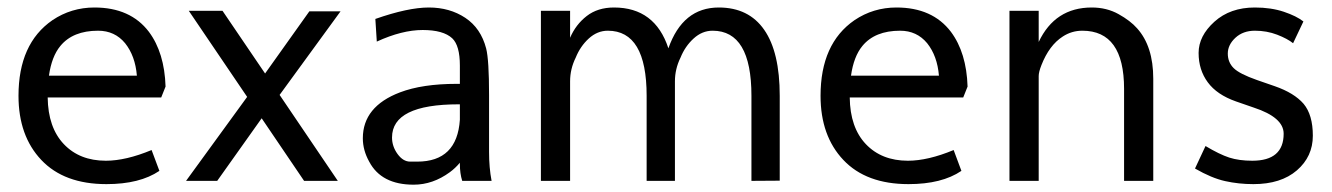

<svg xmlns="http://www.w3.org/2000/svg" viewBox="-20 -487 3587 517"><path d="M244.1 -404.3Q176.3 -404.3 142.6 -363.3Q119.1 -335 111.8 -283.2H348.6Q344.2 -336.4 316.9 -370.6Q289.1 -404.3 244.1 -404.3ZM409.2 -26.9Q356.4 8.8 266.6 8.8Q152.8 8.8 91.3 -56.2Q29.8 -121.1 29.8 -229Q29.8 -369.6 121.1 -432.6Q171.9 -466.8 234.4 -466.8Q331.1 -466.8 380.9 -401.4Q422.9 -345.2 425.8 -253.9L414.1 -224.6H108.4Q109.4 -143.6 151.9 -98.9Q194.3 -54.2 265.1 -54.2Q318.8 -54.2 388.2 -83Z M488.3 -458H579.1L693.8 -289.1L813 -456.5H897L732.9 -231.4L889.6 0H798.8L684.6 -168.5L564.9 0H481L645.5 -226.1Z M1215.3 -206.1Q1035.6 -206.1 1035.6 -116.7Q1035.6 -92.8 1050.5 -72.3Q1065.4 -51.8 1084.5 -51.8H1103.5Q1210.9 -51.8 1218.3 -164.6V-206.1ZM990.7 -436Q1078.6 -466.8 1134.8 -466.8Q1190.9 -466.8 1232.9 -439Q1274.9 -411.1 1289.1 -356.4Q1296.9 -325.7 1296.9 -231V-78.1Q1296.9 -35.2 1303.7 0H1224.6Q1218.3 -20 1218.3 -45.4V-48.8Q1206.1 -34.2 1191.4 -23.4Q1145.5 10.3 1093.8 10.3Q1006.8 10.3 974.1 -51.8Q957 -82.5 957 -114.7Q957 -200.2 1057.1 -238.3Q1117.2 -261.2 1209.5 -261.2H1218.3V-310.5Q1218.3 -364.3 1197.8 -383.8Q1173.8 -406.2 1118.2 -406.2Q1062.5 -406.2 994.6 -375Z M1721.2 -229Q1721.2 -404.3 1616.7 -404.3Q1588.4 -404.3 1565.4 -383.3Q1542.5 -362.3 1530.3 -332Q1515.1 -301.3 1515.1 -268.1V0H1436.5V-458H1515.1V-385.3Q1530.3 -420.9 1559.8 -443.8Q1589.4 -466.8 1633.3 -466.8Q1743.7 -466.8 1779.8 -356.9Q1818.4 -466.8 1915.5 -466.8Q1996.1 -466.8 2037.8 -406.7Q2079.6 -346.7 2079.6 -229V-0.5L2003.4 0V-229Q2003.4 -404.3 1898.9 -404.3Q1870.6 -404.3 1847.7 -383.3Q1824.7 -362.3 1812.5 -332Q1797.4 -301.3 1797.4 -268.1V0H1721.2Z M2403.8 -404.3Q2335.9 -404.3 2302.2 -363.3Q2278.8 -335 2271.5 -283.2H2508.3Q2503.9 -336.4 2476.6 -370.6Q2448.7 -404.3 2403.8 -404.3ZM2568.8 -26.9Q2516.1 8.8 2426.3 8.8Q2312.5 8.8 2251 -56.2Q2189.5 -121.1 2189.5 -229Q2189.5 -369.6 2280.8 -432.6Q2331.5 -466.8 2394 -466.8Q2490.7 -466.8 2540.5 -401.4Q2582.5 -345.2 2585.4 -253.9L2573.7 -224.6H2268.1Q2269 -143.6 2311.5 -98.9Q2354 -54.2 2424.8 -54.2Q2478.5 -54.2 2547.9 -83Z M3006.8 -247.6Q3006.8 -404.3 2894.5 -404.3Q2865.7 -404.3 2841.8 -388.7Q2805.2 -365.2 2784.2 -311.5Q2776.9 -293 2776.9 -282.2V0H2698.2V-458H2776.9V-374Q2820.8 -466.8 2919.9 -466.8Q2960 -466.8 2991.9 -449Q3023.9 -431.2 3042 -410.6Q3085.4 -362.3 3085.4 -274.9V0H3006.8Z M3352.1 -54.2Q3436.5 -54.2 3436.5 -127Q3436.5 -170.9 3356 -197.3L3308.1 -213.9Q3256.8 -231.9 3232.2 -265.4Q3207.5 -298.8 3207.5 -344.5Q3207.5 -390.1 3250 -428.5Q3292.5 -466.8 3358.9 -466.8Q3402.8 -466.8 3437 -455.3Q3471.2 -443.8 3489.7 -429.2L3461.9 -370.6Q3446.8 -382.8 3418.9 -393.6Q3391.1 -404.3 3359.1 -404.3Q3327.1 -404.3 3306.6 -385.3Q3286.1 -366.2 3286.1 -342.8Q3286.1 -319.3 3301.8 -303.7Q3317.4 -288.1 3364.7 -271.5L3412.6 -254.9Q3464.8 -236.8 3490.2 -207.5Q3515.1 -177.7 3515.1 -121.6Q3515.1 -65.4 3472.2 -28.3Q3429.2 8.8 3355 8.8Q3315.4 8.8 3279.1 0.7Q3242.7 -7.3 3197.8 -33.2L3226.1 -93.8Q3263.7 -71.3 3290 -62.7Q3316.4 -54.2 3352.1 -54.2Z"/></svg>

Font: Molengo
Style: Regular
Weight: 400
Designer: moyogo
Foundry: moyogo
Version: Version 0.11; ttfautohint (v0.8) -G 32 -r 16 -x